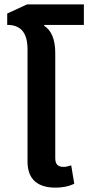

<svg xmlns="http://www.w3.org/2000/svg" viewBox="-20 -849 404 879"><path d="M182 -731 183 -735H364V-829H104L13 -787V-735C72 -735 106 -703 106 -623V-109C106 -24 157 10 234 10C265 10 294 5 320 -8L306 -92C295 -88 282 -85 271 -85C245 -85 233 -97 233 -125V-606C233 -671 214 -711 182 -731Z"/></svg>

Font: Noto Sans Thai Semi
Style: Regular
Weight: 600
Designer: Monotype Design Team
Foundry: Monotype Imaging Inc.
Version: Version 1.901